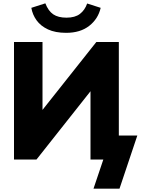

<svg xmlns="http://www.w3.org/2000/svg" viewBox="-20 -957 844 1152"><path d="M541 175 600 0H523V-492L574 -474L199 0H64V-705H235V-214L183 -232L558 -705H693V-144H804L697 175ZM377 -760Q312 -760 268 -780.5Q224 -801 199.5 -835Q175 -869 168 -910L252 -937Q270 -891 299.5 -871Q329 -851 379 -851Q430 -851 459.5 -873.5Q489 -896 503 -936L584 -910Q569 -844 515.5 -802Q462 -760 377 -760Z"/></svg>

Font: Nunito Sans 12pt Black
Style: Regular
Weight: 900
Designer: Vernon Adams
Foundry: Vernon Adams
Version: Version 3.101;gftools[0.9.27]